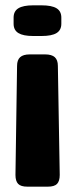

<svg xmlns="http://www.w3.org/2000/svg" viewBox="-20 -607 281 720"><path d="M31 -518V-541Q31 -565 49 -576Q67 -587 104 -587H136Q174 -587 192 -576Q210 -565 210 -541V-518Q210 -494 192 -483Q174 -472 136 -472H104Q67 -472 49 -483Q31 -494 31 -518ZM38 49 44 -360Q44 -382 55.5 -392.5Q67 -403 92 -403H149Q174 -403 185.5 -392.5Q197 -382 197 -360L204 49Q204 72 194 82.5Q184 93 159 93H83Q58 93 48 82.5Q38 72 38 49Z"/></svg>

Font: Mitr Medium
Style: Regular
Weight: 500
Designer: Thanarat Vachiruckul
Foundry: Cadson Demak
Version: Version 1.003